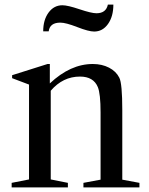

<svg xmlns="http://www.w3.org/2000/svg" viewBox="-20 -820 651 840"><path d="M202 -35 277 -20V0H31V-20L107 -35V-450L33 -478V-491L188 -540H198V-455Q288 -540 386 -540Q426 -540 457 -524Q488 -508 502 -480Q515 -455 515 -338V-34L590 -20V0H345V-20L420 -34V-328Q420 -410 408 -439Q389 -485 330 -485Q255 -485 202 -423ZM193 -683H169Q169 -733 192.5 -765Q216 -797 253 -797Q276 -797 328 -779.5Q380 -762 402 -762Q444 -762 452 -800H476Q476 -748 452.5 -715Q429 -682 392 -682Q368 -682 318 -701.5Q268 -721 244 -721Q198 -721 193 -683Z"/></svg>

Font: Libre Caslon Text
Style: Regular
Weight: 400
Designer: Pablo Impallari, Rodrigo Fuenzalida
Foundry: Pablo Impallari, Rodrigo Fuenzalida
Version: Version 1.002